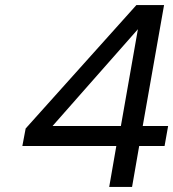

<svg xmlns="http://www.w3.org/2000/svg" viewBox="-20 -736 682 756"><path d="M68 -161 81 -230 517 -716H626L542 -240H642L628 -161H528L500 0H410L438 -161ZM523 -621 187 -240H456Z"/></svg>

Font: Fz Poppins
Style: Italic
Weight: 400
Italic angle: -10°
Designer: Ninad Kale (Devanagari), Jonny Pinhorn (Latin)
Foundry: Indian Type Foundry
Version: Vit hóa bi Vntype.Com & FontZin.Com